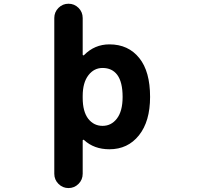

<svg xmlns="http://www.w3.org/2000/svg" viewBox="-20 -793 1040 1010"><path d="M265.6 121.1V-698.2Q265.6 -729.5 287.6 -751.5Q309.6 -773.4 340.3 -773.4Q371.1 -773.4 393.1 -751.5Q415 -729.5 415 -698.2V-505.9Q415 -502.9 417.5 -502Q419.9 -501 421.9 -502.9Q477.5 -559.6 555.7 -559.6Q655.3 -559.6 712.9 -487.3Q769.5 -417 769.5 -283.2Q769.5 -154.3 710.9 -81.1Q652.3 -7.8 555.7 -7.8Q474.6 -7.8 421.9 -56.6Q419.9 -58.6 417.5 -57.6Q415 -56.6 415 -53.7V121.1Q415 152.3 393.1 174.3Q371.1 196.3 340.3 196.3Q309.6 196.3 287.6 174.3Q265.6 152.3 265.6 121.1ZM519.5 -435.5Q474.6 -435.5 445.3 -397.5Q415 -358.4 415 -288.1V-278.3Q415 -206.1 444.3 -168Q473.6 -130.9 519.5 -130.9Q565.4 -130.9 594.7 -168.9Q625 -208 625 -283.2Q625 -361.3 596.7 -399.4Q569.3 -435.5 519.5 -435.5Z"/></svg>

Font: Rounded-X Mgen+ 1mn bold
Style: Bold
Weight: 700
Designer: [Source Han Sans]
Ryoko NISHIZUKA  (kana & ideographs); Paul D. Hunt (Latin, Greek & Cyrillic); Wenlong ZHANG  (bopomofo
Version: Version 1.059.20150602